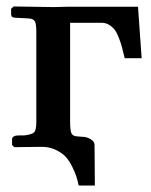

<svg xmlns="http://www.w3.org/2000/svg" viewBox="-20 -452 466 591"><path d="M106.9 0 23.9 1 17.1 -5.9V-23.9Q17.1 -31.2 27.8 -34.2Q32.7 -35.2 43 -35.2H55.2Q78.6 -38.1 85.2 -44.9Q91.8 -51.8 91.8 -77.1V-351.1Q91.8 -377 87.9 -385.3Q84 -393.6 70.8 -395Q68.4 -395 63.2 -395.5Q58.1 -396 55.2 -396L34.2 -397Q15.1 -397 15.1 -403.8Q14.2 -405.8 14.2 -411.1V-424.8L22 -432.1L145 -430.2Q150.9 -430.2 164.3 -430.7Q177.7 -431.2 185.1 -431.2H404.8L416 -272.9H363.8Q358.9 -293.9 355.5 -306.6Q352.1 -319.3 345.9 -335.4Q339.8 -351.6 333 -360.4Q326.2 -369.1 315.9 -375.5Q305.7 -381.8 293 -381.8H195.8V-77.1Q195.8 -50.8 200 -41.7Q204.1 -32.7 217.8 -32.2L234.9 -30.8Q246.6 -30.8 258.5 -23.9Q270.5 -17.1 271 -6.8L272 119.1H222.2Q218.8 103.5 215.1 91.6Q211.4 79.6 202.1 60.8Q192.9 42 181.6 30Q170.4 18.1 150.6 8.8Q130.9 -0.5 106.9 0Z"/></svg>

Font: Common Serif SemiBold
Style: Regular
Weight: 600
Designer: Philipp H. Poll, Khaled Hosny
Foundry: Stefan Peev, Context Ltd.
Version: Version 1.026